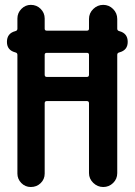

<svg xmlns="http://www.w3.org/2000/svg" viewBox="-20 -750 540 770"><path d="M328.1 -538.1H168Q159.2 -538.1 159.2 -530.3V-450.2Q159.2 -441.4 168 -441.4H328.1Q336.9 -441.4 336.9 -450.2V-530.3Q336.9 -538.1 328.1 -538.1ZM41 -540Q7.8 -548.8 7.8 -582Q7.8 -616.2 41 -625Q49.8 -627 49.8 -634.8V-675.8Q49.8 -698.2 65.9 -714.4Q82 -730.5 103.5 -730.5Q127 -730.5 143.1 -714.4Q159.2 -698.2 159.2 -675.8V-634.8Q159.2 -627 168 -627H328.1Q336.9 -627 336.9 -634.8V-673.8Q336.9 -697.3 354 -713.9Q371.1 -730.5 394 -730.5Q417 -730.5 433.6 -713.9Q450.2 -697.3 450.2 -673.8V-634.8Q450.2 -627 459 -625Q492.2 -616.2 492.2 -582Q492.2 -548.8 459 -540Q450.2 -538.1 450.2 -530.3V-55.7Q450.2 -32.2 433.6 -16.1Q417 0 394 0Q371.1 0 354 -16.6Q336.9 -33.2 336.9 -55.7V-335.9Q336.9 -344.7 328.1 -344.7H168Q159.2 -344.7 159.2 -335.9V-53.7Q159.2 -31.2 143.1 -15.6Q127 0 103.5 0Q81.1 0 65.4 -16.1Q49.8 -32.2 49.8 -53.7V-530.3Q49.8 -538.1 41 -540Z"/></svg>

Font: Rounded Mgen+ 1m medium
Style: Regular
Weight: 500
Designer: [Source Han Sans]
Ryoko NISHIZUKA  (kana & ideographs); Paul D. Hunt (Latin, Greek & Cyrillic); Wenlong ZHANG  (bopomofo
Version: Version 1.059.20150602